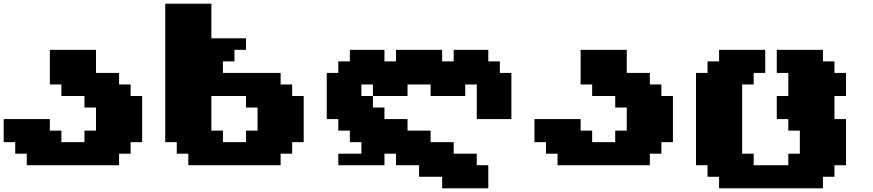

<svg xmlns="http://www.w3.org/2000/svg" viewBox="-20 -895 4727 1040"><path d="M125 0H625V-62.5H687.5V-125H750V-375H687.5V-437.5H625V-500H500V-625H250V-437.5H312.5V-375H437.5V-312.5H500V-187.5H437.5V-125H312.5V-187.5H250V-250H0V-125H62.5V-62.5H125Z M1000 0H1500V-62.5H1562.5V-125H1625V-375H1562.5V-437.5H1500V-500H1187.5V-562.5H1250V-625H1312.5V-687.5H1125V-875H875V-125H937.5V-62.5H1000ZM1312.5 -125H1187.5V-187.5H1125V-375H1312.5V-312.5H1375V-187.5H1312.5Z M1812.5 -62.5V0H2062.5V-62.5H2125V0H2250V62.5H2375V125H2625V0H2562.5V-62.5H2437.5V-125H2312.5V-187.5H2187.5V-250H2062.5V-312.5H2000V-375H1937.5V-437.5H2000V-375H2187.5V-437.5H2312.5V-375H2500V-437.5H2562.5V-250H2750V-500H2687.5V-562.5H2625V-625H2437.5V-562.5H2375V-625H2125V-562.5H2062.5V-625H1875V-562.5H1812.5V-500H1750V-250H1812.5V-187.5H1875V-125H1937.5V-62.5Z M3000 0H3500V-62.5H3562.5V-125H3625V-375H3562.5V-437.5H3500V-500H3375V-625H3125V-437.5H3187.5V-375H3312.5V-312.5H3375V-187.5H3312.5V-125H3187.5V-187.5H3125V-250H2875V-125H2937.5V-62.5H3000Z M3875 125H4437.5V62.5H4500V0H4562.5V-250H4500V-375H4562.5V-500H4500V-562.5H4437.5V-625H4187.5V-500H4250V-375H4187.5V-250H4250V-187.5H4312.5V-62.5H4250V0H4062.5V-62.5H4000V-437.5H4062.5V-500H4125V-625H3875V-562.5H3812.5V-500H3750V0H3812.5V62.5H3875Z"/></svg>

Font: Faithful 32x
Style: Bold
Weight: 400
Foundry: Faithful Resource Pack
Version: Version 1.0; January 27, 2023